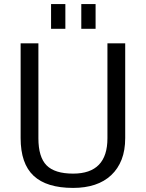

<svg xmlns="http://www.w3.org/2000/svg" viewBox="-20 -912 714 940"><path d="M338 8Q208 8 144.5 -51.5Q81 -111 81 -236V-700H168V-235Q168 -143 208 -102.5Q248 -62 338 -62Q506 -62 506 -235V-700H593V-236Q593 -176 575.5 -131Q558 -86 524.5 -54.5Q491 -23 444 -7.5Q397 8 338 8ZM300 -892V-771H230V-892ZM448 -892V-771H378V-892Z"/></svg>

Font: Pathway Extreme
Style: Regular
Weight: 400
Designer: Eduardo Rodriguez Tunni
Foundry: Eduardo Rodriguez Tunni
Version: Version 1.001;gftools[0.9.26]